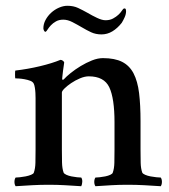

<svg xmlns="http://www.w3.org/2000/svg" viewBox="-20 -641 585 664"><path d="M336 -440Q377 -440 402.5 -427Q428 -414 442 -387Q456 -360 461 -319Q466 -278 466 -222V-123Q466 -98 466.5 -78Q467 -58 472 -44Q474 -40 482 -36.5Q490 -33 500.5 -31Q511 -29 521 -28Q531 -27 536 -27Q540 -21 540 -12Q540 -3 536 3Q506 1 478.5 -0.5Q451 -2 421 -2Q391 -2 366 -0.5Q341 1 310 3Q306 -3 306 -12Q306 -21 310 -27Q315 -27 324.5 -28Q334 -29 344 -31Q354 -33 361.5 -36.5Q369 -40 370 -44Q375 -58 375.5 -78Q376 -98 376 -124V-218Q376 -301 358 -339Q340 -377 287 -377Q273 -377 256.5 -370Q240 -363 226 -353.5Q212 -344 203 -335Q194 -326 194 -321V-124Q194 -100 194.5 -79Q195 -58 200 -44Q202 -40 209.5 -36.5Q217 -33 227 -31Q237 -29 246.5 -28Q256 -27 261 -27Q265 -21 264.5 -12Q264 -3 261 3Q230 1 204 -0.5Q178 -2 148 -2Q119 -2 91.5 -0.5Q64 1 34 3Q30 -3 30 -12Q30 -21 34 -27Q39 -27 48.5 -28Q58 -29 68.5 -31Q79 -33 87.5 -36.5Q96 -40 97 -44Q102 -58 102.5 -78Q103 -98 103 -124V-288Q103 -293 103 -301.5Q103 -310 102.5 -319.5Q102 -329 100.5 -338Q99 -347 97 -351Q94 -358 85 -361.5Q76 -365 65 -367Q54 -369 45 -369.5Q36 -370 33 -370Q32 -371 32 -383.5Q32 -396 33 -397Q76 -402 118 -412Q160 -422 189 -434Q194 -434 198 -430.5Q202 -427 202 -425Q202 -422 200.5 -414Q199 -406 198 -396.5Q197 -387 196 -379Q195 -371 195 -369Q195 -365 197 -365Q199 -365 201 -367Q209 -376 224.5 -388.5Q240 -401 259 -412.5Q278 -424 298 -432Q318 -440 336 -440ZM213 -621Q234 -621 250 -613.5Q266 -606 282 -597Q299 -587 316 -579Q333 -571 345 -571Q360 -571 371 -577Q382 -583 389.5 -590Q397 -597 401.5 -604Q406 -611 409 -612Q414 -612 415 -609Q416 -606 416 -603Q416 -592 411 -581Q406 -570 401 -562Q386 -543 368.5 -532.5Q351 -522 331 -522Q311 -522 295 -529.5Q279 -537 264 -546Q247 -556 230.5 -564.5Q214 -573 199 -573Q184 -573 173.5 -567Q163 -561 156 -553.5Q149 -546 145 -539.5Q141 -533 138 -531Q134 -531 132 -535.5Q130 -540 130 -543Q130 -558 137.5 -572Q145 -586 157 -597Q169 -608 184 -614.5Q199 -621 213 -621Z"/></svg>

Font: Vermiglione Medium
Style: Regular
Weight: 500
Version: Version 1.000